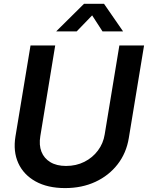

<svg xmlns="http://www.w3.org/2000/svg" viewBox="-20 -963 767 995"><path d="M317.4 11.7Q226.6 11.7 164.3 -22.9Q102.1 -57.6 74.7 -117.9Q47.4 -178.2 60.1 -255.9L138.2 -727.5H266.1L189 -257.8Q181.2 -211.4 194.8 -176.8Q208.5 -142.1 241 -122.6Q273.4 -103 322.3 -103Q375 -103 417.5 -124.5Q460 -146 487.5 -182.9Q515.1 -219.7 522.5 -266.1L598.6 -727.5H726.6L647.5 -247.6Q634.8 -169.9 589.6 -111.6Q544.4 -53.2 474.6 -20.8Q404.8 11.7 317.4 11.7ZM377.4 -800.3H272V-801.3L415.5 -943.4H519L617.2 -801.3V-800.3H511.2L457.5 -883.3Z"/></svg>

Font: Inter 28pt SemiBold
Style: Italic
Weight: 600
Italic angle: -9.3988°
Designer: Rasmus Andersson
Foundry: rsms
Version: Version 4.001;git-66647c0bb